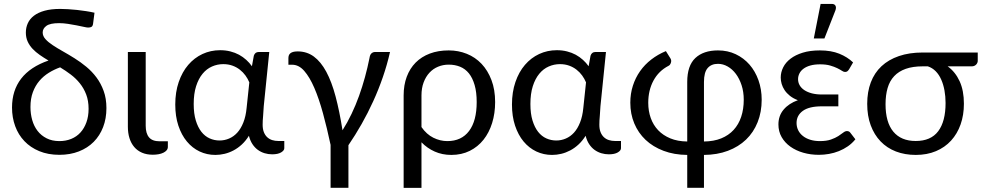

<svg xmlns="http://www.w3.org/2000/svg" viewBox="-20 -766 4903 958"><path d="M276.5 -62Q308.5 -62 335.5 -73Q362.5 -84 381.5 -105Q400.5 -126 411.2 -155.8Q422 -185.5 422 -223Q422 -263.5 410 -294.8Q398 -326 378.2 -350.5Q358.5 -375 333 -394.2Q307.5 -413.5 280 -430Q250.5 -419.5 223.8 -403Q197 -386.5 176.5 -362.5Q156 -338.5 144 -306.2Q132 -274 132 -232Q132 -197.5 140.8 -166.8Q149.5 -136 167.5 -112.8Q185.5 -89.5 212.8 -75.8Q240 -62 276.5 -62ZM444.5 -648.5Q443 -636.5 437.2 -632.5Q431.5 -628.5 420 -628.5Q413.5 -628.5 398 -632Q382.5 -635.5 362 -639.5Q341.5 -643.5 318.8 -647Q296 -650.5 275 -650.5Q230 -650.5 211.5 -637Q193 -623.5 193 -604Q193 -586 206.8 -570.8Q220.5 -555.5 242.8 -540.8Q265 -526 293.5 -510Q322 -494 352 -475.2Q382 -456.5 410.5 -433Q439 -409.5 461.2 -379.8Q483.5 -350 497.2 -312.2Q511 -274.5 511 -226.5Q511 -174.5 494.5 -131.8Q478 -89 447.5 -58.2Q417 -27.5 373.5 -10.5Q330 6.5 276.5 6.5Q220 6.5 176 -11.8Q132 -30 101.8 -61.8Q71.5 -93.5 55.8 -136.5Q40 -179.5 40 -229.5Q40 -314.5 85.5 -373.5Q131 -432.5 222 -464Q199 -477.5 178.5 -491.8Q158 -506 142.5 -522.5Q127 -539 118 -558.8Q109 -578.5 109 -603.5Q109 -628.5 118.8 -650Q128.5 -671.5 149.2 -687.5Q170 -703.5 202.5 -712.5Q235 -721.5 280.5 -721.5Q297.5 -721.5 319.2 -720.2Q341 -719 363.8 -716.5Q386.5 -714 409.2 -710.5Q432 -707 451.5 -702.5Z M618 -506.5H707V-138.5Q707 -100.5 723.5 -80.8Q740 -61 776.5 -61H817.5V-33Q817.5 -23.5 811.5 -16.2Q805.5 -9 795.2 -4Q785 1 771.5 3.5Q758 6 742.5 6Q712 6 688.8 -4Q665.5 -14 649.8 -32.5Q634 -51 626 -76.8Q618 -102.5 618 -133.5Z M1224 -355Q1216.5 -373 1204.8 -389.2Q1193 -405.5 1176.8 -418.2Q1160.5 -431 1139.8 -438.5Q1119 -446 1094 -446Q1064.5 -446 1037.8 -434.2Q1011 -422.5 990.8 -398Q970.5 -373.5 958.5 -336Q946.5 -298.5 946.5 -247Q946.5 -199 957 -164.8Q967.5 -130.5 985 -108.2Q1002.5 -86 1026 -75.5Q1049.5 -65 1075.5 -65Q1100.5 -65 1123.2 -74.8Q1146 -84.5 1164 -104.2Q1182 -124 1194.2 -154.8Q1206.5 -185.5 1210.5 -227.5ZM1398.5 -62.5V-26.5Q1398.5 -15 1382.5 -5.5Q1366.5 4 1338 4Q1318.5 4 1300.2 -1.5Q1282 -7 1266.5 -18.2Q1251 -29.5 1239.5 -47Q1228 -64.5 1222 -88.5Q1206 -63 1186.5 -45Q1167 -27 1145.2 -15.5Q1123.5 -4 1100.5 1.5Q1077.5 7 1054.5 7Q1012.5 7 976 -10.2Q939.5 -27.5 912.5 -60Q885.5 -92.5 870 -139Q854.5 -185.5 854.5 -244.5Q854.5 -306.5 871.8 -356.8Q889 -407 919.2 -442.2Q949.5 -477.5 990.2 -496.5Q1031 -515.5 1078.5 -515.5Q1105.5 -515.5 1129.2 -509.5Q1153 -503.5 1172.8 -492.8Q1192.5 -482 1208.8 -467.2Q1225 -452.5 1237 -435.5L1246.5 -488Q1252.5 -506.5 1270.5 -506.5H1323.5L1296 -236Q1295 -211.5 1292.8 -187.8Q1290.5 -164 1290.5 -144Q1290.5 -122 1296.5 -106.8Q1302.5 -91.5 1313.2 -81.5Q1324 -71.5 1338.2 -67Q1352.5 -62.5 1369 -62.5Z M1926 -506.5Q1911.5 -442.5 1890.2 -381Q1869 -319.5 1842.2 -260.8Q1815.5 -202 1784.2 -147Q1753 -92 1718.5 -41.5V171H1629.5V-43Q1611.5 -127.5 1591.5 -200.8Q1571.5 -274 1548.2 -327.8Q1525 -381.5 1498 -412.2Q1471 -443 1438 -443H1419V-476Q1419 -483 1421 -489Q1423 -495 1428 -499.5Q1433 -504 1442 -506.8Q1451 -509.5 1465.5 -509.5Q1511 -509.5 1546 -483.8Q1581 -458 1608 -408Q1635 -358 1654.5 -284.5Q1674 -211 1689 -116Q1713.5 -154.5 1734.2 -198Q1755 -241.5 1771.5 -287.5Q1788 -333.5 1801 -381Q1814 -428.5 1823.5 -476Q1826 -493.5 1833.8 -500Q1841.5 -506.5 1851 -506.5Z M2083 -132Q2108.5 -95.5 2142.2 -78.8Q2176 -62 2212 -62Q2282.5 -62 2320.5 -112.5Q2358.5 -163 2358.5 -256.5Q2358.5 -306 2348.2 -341.5Q2338 -377 2319.8 -399.8Q2301.5 -422.5 2275.8 -433Q2250 -443.5 2219 -443.5Q2190.5 -443.5 2165.8 -433.2Q2141 -423 2122.8 -403.2Q2104.5 -383.5 2093.8 -355Q2083 -326.5 2083 -290ZM1994 -290Q1994 -341.5 2009.5 -383Q2025 -424.5 2054 -453.8Q2083 -483 2124.8 -498.8Q2166.5 -514.5 2219 -514.5Q2267 -514.5 2309.2 -497.5Q2351.5 -480.5 2382.8 -447.5Q2414 -414.5 2432.2 -366.5Q2450.5 -318.5 2450.5 -256.5Q2450.5 -200.5 2435.5 -152.2Q2420.5 -104 2392.5 -68.8Q2364.5 -33.5 2323.8 -13.2Q2283 7 2232 7Q2186.5 7 2149 -9.8Q2111.5 -26.5 2083 -56V171.5H1994Z M2904 -355Q2896.5 -373 2884.8 -389.2Q2873 -405.5 2856.8 -418.2Q2840.5 -431 2819.8 -438.5Q2799 -446 2774 -446Q2744.5 -446 2717.8 -434.2Q2691 -422.5 2670.8 -398Q2650.5 -373.5 2638.5 -336Q2626.5 -298.5 2626.5 -247Q2626.5 -199 2637 -164.8Q2647.5 -130.5 2665 -108.2Q2682.5 -86 2706 -75.5Q2729.5 -65 2755.5 -65Q2780.5 -65 2803.2 -74.8Q2826 -84.5 2844 -104.2Q2862 -124 2874.2 -154.8Q2886.5 -185.5 2890.5 -227.5ZM3078.5 -62.5V-26.5Q3078.5 -15 3062.5 -5.5Q3046.5 4 3018 4Q2998.5 4 2980.2 -1.5Q2962 -7 2946.5 -18.2Q2931 -29.5 2919.5 -47Q2908 -64.5 2902 -88.5Q2886 -63 2866.5 -45Q2847 -27 2825.2 -15.5Q2803.5 -4 2780.5 1.5Q2757.5 7 2734.5 7Q2692.5 7 2656 -10.2Q2619.5 -27.5 2592.5 -60Q2565.5 -92.5 2550 -139Q2534.5 -185.5 2534.5 -244.5Q2534.5 -306.5 2551.8 -356.8Q2569 -407 2599.2 -442.2Q2629.5 -477.5 2670.2 -496.5Q2711 -515.5 2758.5 -515.5Q2785.5 -515.5 2809.2 -509.5Q2833 -503.5 2852.8 -492.8Q2872.5 -482 2888.8 -467.2Q2905 -452.5 2917 -435.5L2926.5 -488Q2932.5 -506.5 2950.5 -506.5H3003.5L2976 -236Q2975 -211.5 2972.8 -187.8Q2970.5 -164 2970.5 -144Q2970.5 -122 2976.5 -106.8Q2982.5 -91.5 2993.2 -81.5Q3004 -71.5 3018.2 -67Q3032.5 -62.5 3049 -62.5Z M3492.5 -60Q3541.5 -60.5 3578.5 -75.5Q3615.5 -90.5 3640.5 -117.8Q3665.5 -145 3678.2 -183.2Q3691 -221.5 3691 -268.5Q3691 -308 3680.2 -340.8Q3669.5 -373.5 3651.8 -397.2Q3634 -421 3610.8 -434.2Q3587.5 -447.5 3562.5 -447.5Q3529 -447.5 3510.8 -426.2Q3492.5 -405 3492.5 -357ZM3409 -357Q3409 -438.5 3449.5 -476.5Q3490 -514.5 3562.5 -514.5Q3611 -514.5 3651 -495.5Q3691 -476.5 3719.8 -443.5Q3748.5 -410.5 3764.5 -365.5Q3780.5 -320.5 3780.5 -268.5Q3780.5 -207 3760.2 -156.2Q3740 -105.5 3702.5 -69.5Q3665 -33.5 3611.8 -13.5Q3558.5 6.5 3492.5 7V171H3409V7Q3343.5 6.5 3290.8 -13.5Q3238 -33.5 3201.2 -68.2Q3164.5 -103 3144.8 -150.2Q3125 -197.5 3125 -253.5Q3125 -298.5 3137.8 -338.2Q3150.5 -378 3173.8 -411Q3197 -444 3229.8 -469.2Q3262.5 -494.5 3302.5 -511L3325 -475Q3331.5 -464.5 3327.5 -452.8Q3323.5 -441 3315.5 -437.5Q3266.5 -412 3240.5 -363.8Q3214.5 -315.5 3214.5 -253Q3214.5 -212 3227 -177Q3239.5 -142 3264 -116.2Q3288.5 -90.5 3324.8 -75.5Q3361 -60.5 3409 -60Z M4248 -71Q4231.5 -50.5 4210.5 -36Q4189.5 -21.5 4165.8 -12Q4142 -2.5 4116.5 2Q4091 6.5 4066 6.5Q4024.5 6.5 3988 -4Q3951.5 -14.5 3923.8 -34.2Q3896 -54 3880 -82Q3864 -110 3864 -145Q3864 -188.5 3890 -219.2Q3916 -250 3961 -266Q3937.5 -275 3921.2 -288Q3905 -301 3895 -316Q3885 -331 3880.2 -347.2Q3875.5 -363.5 3875.5 -379Q3875.5 -405.5 3887.8 -430Q3900 -454.5 3924.5 -473.2Q3949 -492 3985.5 -503.2Q4022 -514.5 4071 -514.5Q4127 -514.5 4167.8 -498Q4208.5 -481.5 4236.5 -454.5L4216.5 -420Q4211 -412 4206.8 -409.5Q4202.5 -407 4196 -407Q4189.5 -407 4180.5 -413Q4171.5 -419 4157.2 -426Q4143 -433 4122.2 -439Q4101.5 -445 4072 -445Q4044 -445 4023.5 -439.2Q4003 -433.5 3989.2 -423.2Q3975.5 -413 3968.8 -399.5Q3962 -386 3962 -371Q3962 -354.5 3970 -340.5Q3978 -326.5 3993.5 -316.2Q4009 -306 4031 -300.2Q4053 -294.5 4081 -294.5H4163V-235.5H4081Q4017 -235.5 3985.8 -212.8Q3954.5 -190 3954.5 -152.5Q3954.5 -133 3962.5 -116.5Q3970.5 -100 3985.8 -87.8Q4001 -75.5 4022.5 -68.8Q4044 -62 4071 -62Q4104 -62 4126 -69.8Q4148 -77.5 4162.8 -87Q4177.5 -96.5 4187.2 -104.2Q4197 -112 4206 -112Q4217 -112 4223 -103.5ZM4040.5 -574 4074.5 -746.5H4130Q4143.5 -746.5 4148.5 -737.8Q4153.5 -729 4148.5 -714.5L4093.5 -574Z M4584 -435Q4534.5 -435 4499.2 -422.5Q4464 -410 4441.5 -386Q4419 -362 4408.8 -326.8Q4398.5 -291.5 4398.5 -246Q4398.5 -156 4437.2 -109.2Q4476 -62.5 4549 -62.5Q4624.5 -62.5 4661.2 -111.2Q4698 -160 4698 -252Q4698 -285 4692.5 -315Q4687 -345 4676.2 -369.2Q4665.5 -393.5 4648.8 -410.5Q4632 -427.5 4609.5 -435ZM4858.5 -504V-462Q4858.5 -457.5 4856.5 -452.8Q4854.5 -448 4850.8 -444Q4847 -440 4841.5 -437.5Q4836 -435 4829 -435H4708.5Q4747 -407 4768.2 -360.5Q4789.5 -314 4789.5 -248.5Q4789.5 -192 4773 -145.2Q4756.5 -98.5 4725.5 -64.5Q4694.5 -30.5 4650 -11.8Q4605.5 7 4549.5 7Q4495 7 4450.2 -10.2Q4405.5 -27.5 4373.8 -60.5Q4342 -93.5 4324.5 -140.8Q4307 -188 4307 -248Q4307 -307.5 4325 -355Q4343 -402.5 4378.2 -435.5Q4413.5 -468.5 4465.2 -486.2Q4517 -504 4584 -504Z"/></svg>

Font: Lato
Style: Regular
Weight: 400
Designer: Lukasz Dziedzic with Adam Twardoch and Botio Nikoltchev
Foundry: tyPoland Lukasz Dziedzic
Version: Version 2.015; 2015-08-06; http://www.latofonts.com/